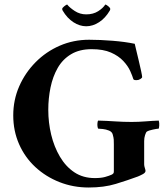

<svg xmlns="http://www.w3.org/2000/svg" viewBox="-20 -828 745 855"><path d="M449 -808Q454 -807 462.5 -800Q471 -793 471 -788Q471 -785 469 -781Q449 -747 421 -729Q393 -711 364 -711Q335 -711 307 -729Q279 -747 259 -781Q257 -785 257 -788Q257 -793 266 -800Q275 -807 279 -808Q290 -794 313 -779Q336 -764 364 -764Q395 -764 417 -778Q439 -792 449 -808ZM487 -179Q487 -182 487 -186Q487 -198 486.5 -206.5Q486 -215 482 -229Q479 -241 465.5 -246.5Q452 -252 438 -253.5Q424 -255 418 -255Q416 -255 414.5 -263Q413 -271 414 -280Q415 -289 417 -291Q455 -290 492 -287.5Q529 -285 566 -285Q597 -285 627.5 -287.5Q658 -290 687 -291Q690 -281 689 -268Q688 -255 686 -255Q680 -255 661 -251Q642 -247 634 -242Q630 -239 626 -226.5Q622 -214 622 -200V-96Q622 -89 625 -80Q628 -71 628 -67Q628 -59 616 -52.5Q604 -46 594 -42Q548 -25 495.5 -9Q443 7 375 7Q306 7 245 -17Q184 -41 137.5 -84Q91 -127 65 -186Q39 -245 39 -314Q39 -383 65.5 -443.5Q92 -504 138.5 -551Q185 -598 246 -624.5Q307 -651 377 -651Q425 -651 481 -646.5Q537 -642 580 -633Q581 -629 586 -607.5Q591 -586 597.5 -559.5Q604 -533 608.5 -511.5Q613 -490 613 -485Q613 -481 605 -476Q597 -471 588 -471Q584 -471 580.5 -471.5Q577 -472 574 -475Q570 -489 560 -511.5Q550 -534 529 -556.5Q508 -579 474 -594Q440 -609 388 -609Q334 -609 296.5 -586.5Q259 -564 237 -525.5Q215 -487 205 -438.5Q195 -390 195 -339Q195 -282 208 -228Q221 -174 247 -130Q273 -86 311.5 -60.5Q350 -35 402 -35Q430 -35 448 -40Q466 -45 479 -51Q482 -53 484.5 -55.5Q487 -58 487 -65Z"/></svg>

Font: Amiri
Style: Bold
Weight: 700
Designer: Khaled Hosny
Version: Version 0.113